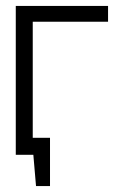

<svg xmlns="http://www.w3.org/2000/svg" viewBox="-20 -520 392 645"><path d="M64 -57V0H92L101 105H148V-57ZM33 -500V0H90V-447H343V-500Z"/></svg>

Font: AdventPro_ExpandedRegular
Style: ExpandedRegular
Weight: 400
Width: 7
Designer: VivaRado, Andreas Kalpakidis
Foundry: VivaRado, Andreas Kalpakidis
Version: Version 3.000